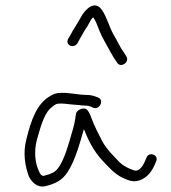

<svg xmlns="http://www.w3.org/2000/svg" viewBox="-20 -736 626 702"><path d="M339.7 -379C325.6 -384.5 315.6 -389 295.8 -389C265.1 -389 227.8 -399.1 196.5 -396C187.2 -396 176.8 -392.7 165.5 -386C114.7 -358.6 93.7 -296.4 77 -229C62.5 -175.6 72.2 -127.6 85.5 -91C95.5 -71.4 114.5 -49.1 144.8 -55C181.6 -64 206.9 -75.7 227.2 -107C254.3 -148.1 271.1 -209.6 286.7 -264C304 -220.1 323.7 -182 354.6 -149C378.3 -123.9 394.9 -104.4 422.3 -89C440.3 -80.8 461.9 -67.6 488 -76C513.5 -83.7 531.5 -103.3 543.5 -129L551.4 -147C560.5 -170.3 524.6 -182.6 515.8 -160L507.9 -142C500.9 -126.9 486.6 -105.6 467.9 -114C449.4 -120.4 432.5 -128.3 417.9 -142C399.5 -161 368 -192.5 354.8 -218C341.6 -243 324.4 -276.7 314.8 -303C310.2 -316.3 305.2 -326.3 299.9 -333C288.4 -347.5 259.1 -334.9 257.3 -318C254.8 -294.1 249.4 -270.2 242 -248C229.7 -204.4 216.5 -157.1 195.1 -125C184.6 -109.8 176.8 -105.3 160.4 -99L139.7 -93C130.2 -93 125.6 -102.3 122.5 -110C108.9 -136.8 103.5 -180.4 114.4 -223C126.3 -263.3 137.8 -313.2 162.4 -338C170.1 -345 182.5 -357 193.4 -357C208.1 -358.8 229.1 -355 242.1 -354L267.9 -352C276.4 -350.7 284 -350 290.7 -350C304.1 -350 312.3 -346.5 320.8 -342C343.4 -333.2 362 -369 339.7 -379ZM263.6 -578 268.6 -588C279.7 -606.3 287.8 -624.1 300.2 -641C306.7 -651.8 311.9 -665.2 320.5 -673C325.8 -665.7 329.7 -658.7 332.3 -652C337.9 -638 337.9 -638 344.2 -622C348.9 -610 355 -597.7 362.3 -585C377.2 -558.5 392.3 -528.7 408.1 -507C420.9 -486 454.3 -507.9 442.4 -529C438.4 -535.7 433.9 -543 429.5 -549C419.3 -563.1 407.1 -590 396.6 -607C378.9 -637.4 371.8 -672.1 352.4 -700C325.8 -737.4 291.6 -701.6 276.8 -675C263.9 -650.9 247.9 -628.9 235.3 -604L229.3 -594C216.9 -570.8 249 -556.5 263.6 -578Z"/></svg>

Font: Just Breathe
Style: Obl2
Weight: 400
Foundry: Cannot Into Space Fonts
Version: Version 0.72